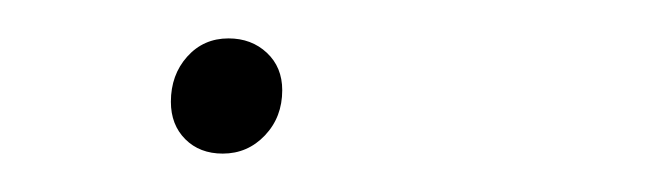

<svg xmlns="http://www.w3.org/2000/svg" viewBox="-20 -74 340 100"><path d="M96 6Q84 6 76.5 -1.5Q69 -9 69 -21Q69 -35 77.5 -44.5Q86 -54 99 -54Q111 -54 119 -46.5Q127 -39 127 -27Q127 -13 118 -3.5Q109 6 96 6Z"/></svg>

Font: Elaine Sans ExtraLight
Style: Italic
Weight: 275
Italic angle: -13°
Designer: Wei Huang
Foundry: Wei Huang
Version: Version 2.001;December 24, 2019;FontCreator 12.0.0.2547 64-b